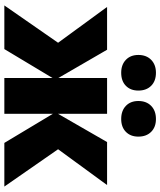

<svg xmlns="http://www.w3.org/2000/svg" viewBox="53 -791 738 884"><g transform="rotate(90 422.0 -349.0)"><path d="M638 0 497 -235 634 -473H832L623 -187V-311L839 0ZM5 0 221 -311V-187L12 -473H209L347 -235L206 0ZM339 0V-473H504V0ZM315 -538Q278 -538 255.5 -559.5Q233 -581 233 -617Q233 -654 255.5 -676Q278 -698 315 -698Q353 -698 375 -676Q397 -654 397 -617Q397 -581 375 -559.5Q353 -538 315 -538ZM528 -538Q490 -538 467.5 -559.5Q445 -581 445 -617Q445 -654 467.5 -676Q490 -698 528 -698Q565 -698 587 -676Q609 -654 609 -617Q609 -581 587 -559.5Q565 -538 528 -538Z"/></g></svg>

Font: Ysabeau SC Black
Style: Regular
Weight: 900
Designer: Christian Thalmann (Catharsis Fonts)
Version: Version 2.001;gftools[0.9.30]; featfreeze: smcp